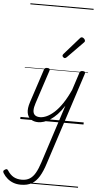

<svg xmlns="http://www.w3.org/2000/svg" viewBox="-217 -1175 929 1860"><g transform="rotate(5 247.5 -245.5)"><path d="M175 16Q132 16 103 -4.5Q74 -25 66.5 -66.5Q59 -108 80 -172L186 -494Q190 -506 196.5 -510.5Q203 -515 217 -515Q233 -515 239 -509Q245 -503 241 -491L134 -165Q120 -123 120.5 -93.5Q121 -64 138.5 -49Q156 -34 189 -34Q219 -34 254 -50Q289 -66 327 -100.5Q365 -135 402.5 -190.5Q440 -246 476 -325L531 -494Q535 -506 541.5 -510.5Q548 -515 561 -515Q579 -515 583.5 -507.5Q588 -500 584 -488L294 404Q269 484 238.5 534.5Q208 585 166 609.5Q124 634 60 634Q20 634 -12.5 622Q-45 610 -70.5 588.5Q-96 567 -114 538Q-120 528 -120 519.5Q-120 511 -107 503Q-95 495 -88 496Q-81 497 -75 506Q-48 548 -14.5 566.5Q19 585 65 585Q111 585 142.5 565Q174 545 197 504.5Q220 464 240 402L424 -166Q392 -115 358.5 -80Q325 -45 293 -24Q261 -3 231 6.5Q201 16 175 16ZM377 -625Q371 -625 362.5 -632Q354 -639 354 -646Q354 -650 355.5 -654Q357 -658 361 -663L505 -827Q511 -835 515.5 -837.5Q520 -840 525 -840Q532 -840 540 -835Q548 -830 553 -822.5Q558 -815 558 -808Q558 -803 556.5 -799.5Q555 -796 550 -792L395 -634Q385 -625 377 -625ZM0 605H615V615H0ZM0 -20H615V0H0ZM0 -505H615V-500H0ZM0 -1125H615V-1115H0Z"/></g></svg>

Font: Playwrite CU Guides
Style: Regular
Weight: 400
Designer: Veronika Burian, José Scaglione
Foundry: TypeTogether
Version: Version 1.003